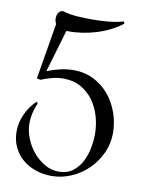

<svg xmlns="http://www.w3.org/2000/svg" viewBox="-77 -693 571 766"><g transform="rotate(10 208.5 -310.5)"><path d="M397 -191.9Q397 -149.4 379.4 -111.3Q361.8 -73.2 332.5 -44.4Q303.2 -15.6 264.6 1.2Q226.1 18.1 184.1 18.1Q150.9 18.1 120.6 7.8Q90.3 -2.4 67.4 -21.7Q44.4 -41 30.8 -69.1Q17.1 -97.2 17.1 -132.8Q17.1 -169.4 33 -203.9Q48.8 -238.3 75.2 -263.2L81.1 -256.8Q71.8 -238.3 66.9 -216.3Q62 -194.3 62 -172.9Q62 -144.5 73.5 -114.5Q85 -84.5 105.2 -60.1Q125.5 -35.6 152.3 -19.8Q179.2 -3.9 210 -3.9Q243.7 -3.9 266.1 -20.8Q288.6 -37.6 302 -63.2Q315.4 -88.9 321.3 -119.1Q327.1 -149.4 327.1 -175.8Q327.1 -212.4 316.9 -247.8Q306.6 -283.2 286.4 -311Q266.1 -338.9 235.8 -356Q205.6 -373 165 -373Q141.6 -373 118.9 -366.9Q96.2 -360.8 75.2 -352.1L60.1 -355L98.1 -582Q92.3 -592.3 92.3 -605Q92.3 -609.9 93.5 -615.5Q94.7 -621.1 97.7 -626Q100.6 -630.9 105 -634Q109.4 -637.2 115.2 -637.2Q119.1 -637.2 121.1 -636.2Q148.9 -628.4 179.2 -626.7Q209.5 -625 238.3 -625Q252.9 -625 268.8 -625.7Q284.7 -626.5 300.8 -627.9Q316.9 -629.4 332.5 -632.1Q348.1 -634.8 362.3 -639.2L366.2 -630.9Q344.2 -613.8 318.1 -600.6Q292 -587.4 263.7 -578.9Q235.4 -570.3 206.3 -565.9Q177.2 -561.5 149.9 -562H143.1L92.3 -390.1Q117.7 -400.4 145 -406.7Q172.4 -413.1 200.2 -413.1Q245.1 -413.1 281.5 -394.5Q317.9 -376 343.5 -345Q369.1 -314 383.1 -274.2Q397 -234.4 397 -191.9Z"/></g></svg>

Font: Montez
Style: Regular
Weight: 400
Designer: Astigmatic (AOETI)
Foundry: Astigmatic (AOETI)
Version: Version 1.001